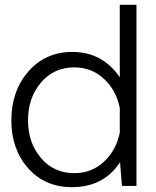

<svg xmlns="http://www.w3.org/2000/svg" viewBox="-20 -770 644 795"><path d="M545 -750V0H485L477 -98Q409 5 278 5Q166 5 96.5 -73.5Q27 -152 27 -272Q27 -393 97.5 -474Q168 -555 280 -555Q404 -555 476 -450V-750ZM288 -53Q359 -53 410 -100Q461 -147 476 -221V-323Q461 -397 410 -444Q359 -491 288 -491Q203 -491 149.5 -428Q96 -365 96 -272Q96 -179 149.5 -116Q203 -53 288 -53Z"/></svg>

Font: Oakes Grotesk Light
Style: Regular
Weight: 300
Designer: Samuel Oakes
Foundry: Samuel Oakes
Version: Version 1.000;PS 001.000;hotconv 1.0.88;makeotf.lib2.5.64775